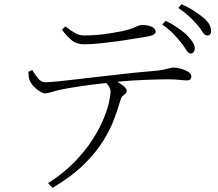

<svg xmlns="http://www.w3.org/2000/svg" viewBox="-20 -831 1040 915"><path d="M842 -629Q826 -649 805.5 -670.5Q785 -692 753 -714L770 -732Q805 -714 831.5 -695.5Q858 -677 874 -660Q892 -641 900.5 -626.5Q909 -612 908 -597Q907 -587 901.5 -581Q896 -575 887 -576Q877 -577 867.5 -593Q858 -609 842 -629ZM919 -714Q902 -734 882 -752.5Q862 -771 830 -793L845 -811Q881 -795 906.5 -778Q932 -761 950 -746Q970 -729 978 -713.5Q986 -698 986 -683Q986 -672 980.5 -666.5Q975 -661 966 -662Q954 -663 945 -679Q936 -695 919 -714ZM115 -489 134 -497Q146 -476 161.5 -457.5Q177 -439 194 -439Q215 -439 254 -443Q293 -447 345 -453Q397 -459 457 -466Q517 -473 580 -480Q643 -487 704 -492Q740 -495 759 -499Q778 -503 788 -506Q798 -509 807 -509Q823 -509 842.5 -503.5Q862 -498 877 -488.5Q892 -479 892 -467Q892 -460 888 -454Q884 -448 869 -448Q859 -448 835 -450.5Q811 -453 777 -453Q743 -453 673.5 -450.5Q604 -448 525 -440Q476 -435 422 -428Q368 -421 325.5 -414Q283 -407 266 -403Q244 -398 226.5 -392.5Q209 -387 194 -386Q185 -386 169.5 -395.5Q154 -405 140.5 -419.5Q127 -434 122 -447Q118 -455 117 -464.5Q116 -474 115 -489ZM231 64 209 42Q284 -6 336 -60Q388 -114 422 -167.5Q456 -221 474.5 -267Q493 -313 500 -346.5Q507 -380 507 -393Q507 -408 498 -421Q489 -434 467 -453L501 -461Q514 -455 533.5 -444.5Q553 -434 568.5 -421.5Q584 -409 584 -398Q584 -390 578 -385Q572 -380 565 -374Q558 -368 555 -357Q544 -319 526 -269Q508 -219 474 -163Q440 -107 381.5 -49Q323 9 231 64ZM678 -656Q650 -652 612.5 -645.5Q575 -639 534 -633.5Q493 -628 453.5 -624Q414 -620 380 -620Q346 -620 322.5 -638.5Q299 -657 275 -690L292 -705Q320 -683 339.5 -672.5Q359 -662 384 -662Q412 -662 442.5 -664.5Q473 -667 503 -672Q533 -677 560 -682Q592 -689 609 -695.5Q626 -702 636.5 -707Q647 -712 658 -712Q684 -712 703 -703.5Q722 -695 722 -681Q722 -672 712 -666Q702 -660 678 -656Z"/></svg>

Font: Noto Serif KR
Style: Regular
Weight: 200
Designer: Ryoko NISHIZUKA 西塚涼子 (kana & ideographs); Frank Grießhammer (Latin, Greek & Cyrillic); Wenlong ZHANG 张文龙 (bopomofo); San
Foundry: Adobe
Version: Version 2.001;hotconv 1.1.0;makeotfexe 2.6.0